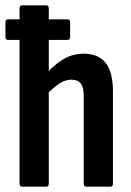

<svg xmlns="http://www.w3.org/2000/svg" viewBox="-23 -703 492 723"><path d="M7.4 -552.6Q-2.5 -552.6 -2.5 -564.1V-619.6Q-2.5 -630.1 7.4 -630.1H230.6Q241 -630.1 241 -619.6V-564.1Q241 -552.6 230.6 -552.6H50.7ZM302.2 0Q292.3 0 292.3 -10.9V-342.9Q292.3 -374.7 280.9 -388.8Q269.5 -403 245.8 -403Q223.1 -403 200.1 -388.1Q177.1 -373.1 151.2 -345.2L140.5 -413.4Q173.2 -453 210.4 -476.9Q247.5 -500.8 292.3 -500.8Q347.3 -500.8 374.8 -466.3Q402.3 -431.8 402.3 -358.9V-10.9Q402.3 0 392.3 0ZM61.2 0Q50.7 0 50.7 -10.9V-672.1Q50.7 -683 61.2 -683H150.8Q160.7 -683 160.7 -672.1V-10.9Q160.7 0 150.8 0Z"/></svg>

Font: Sofia Sans Condensed
Style: Regular
Weight: 400
Designer: Botio Nikoltchev, Ani Petrova
Foundry: lettersoup
Version: Version 4.100